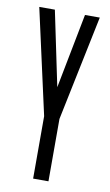

<svg xmlns="http://www.w3.org/2000/svg" viewBox="-75 -663 401 703"><g transform="rotate(10 125.0 -311.5)"><path d="M100 0V-232L13 -623H71L129 -345L183 -623H238L157 -232V0Z"/></g></svg>

Font: Inconsolata UltraCondensed Medium
Style: Regular
Weight: 500
Width: 1
Monospace: yes
Designer: Raph Levien, Cyreal, Brenton Simpson
Foundry: Raph Levien, Cyreal, Google
Version: Version 3.001; ttfautohint (v1.8.2.53-6de2)